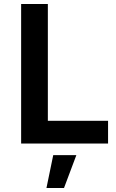

<svg xmlns="http://www.w3.org/2000/svg" viewBox="-20 -720 581 963"><path d="M86 -700H220V-114H522V0H86ZM247 58H363L301 223H213Z"/></svg>

Font: Alexandria Medium
Style: Regular
Weight: 500
Designer: Mohamed Gaber
Foundry: Kief Type Foundry
Version: Version 5.100